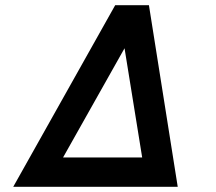

<svg xmlns="http://www.w3.org/2000/svg" viewBox="-20 -720 834 740"><path d="M31 0H665L554 -700H424ZM223 -113 460 -534 528 -113Z"/></svg>

Font: Uncut Sans
Style: Bold Italic
Weight: 700
Italic angle: -11°
Designer: Kasper Nordkvist
Foundry: UNCUT.wtf
Version: Version 1.304;Glyphs 3.2 (3246)